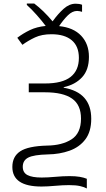

<svg xmlns="http://www.w3.org/2000/svg" viewBox="-20 -869 603 1088"><path d="M472 199Q458 191 434 185.5Q410 180 371 180Q336 180 292 184Q248 188 215 188Q50 188 50 77Q50 18 94.5 -11.5Q139 -41 246 -44Q332 -45 385.5 -79.5Q439 -114 439 -197Q439 -275 388 -310.5Q337 -346 235 -346H143V-396H235Q333 -396 380 -433Q427 -470 427 -541Q427 -607 386.5 -641Q346 -675 272 -675Q217 -675 178.5 -657Q140 -639 107 -615L78 -655Q111 -680 149.5 -698.5Q188 -717 239 -722Q219 -749 189 -783Q159 -817 132 -841V-849H174Q226 -810 278 -748Q309 -791 341 -819.5Q373 -848 409 -848Q430 -848 445 -842V-802Q439 -804 431 -805.5Q423 -807 417 -807Q390 -807 364.5 -782Q339 -757 315 -721Q396 -713 440 -666.5Q484 -620 484 -547Q484 -473 445 -431Q406 -389 341 -375V-372Q497 -345 497 -196Q497 -123 463.5 -79Q430 -35 374 -15Q318 5 251 6Q171 8 140 24Q109 40 109 76Q109 109 135.5 123Q162 137 216 137Q250 137 293.5 133Q337 129 374 129Q408 129 431.5 133Q455 137 472 144Z"/></svg>

Font: Noto Sans Mono SemiCondensed Light
Style: Regular
Weight: 300
Width: 4
Designer: Monotype Design Team
Foundry: Monotype Imaging Inc.
Version: Version 2.014; ttfautohint (v1.8.4.7-5d5b)